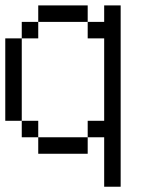

<svg xmlns="http://www.w3.org/2000/svg" viewBox="-20 -708 540 728"><path d="M375 -187.5H312.5V-250H375V-562.5H312.5V-625H375V-687.5H437.5V0H375ZM125 -187.5H312.5V-125H125V-187.5H62.5V-250H125ZM0 -562.5H62.5V-250H0ZM62.5 -625H125V-562.5H62.5ZM125 -687.5H312.5V-625H125Z"/></svg>

Font: HE실루아
Style: regular
Weight: 500
Monospace: yes
Designer: Taeyun An (WindowsTiger)
Version: v1